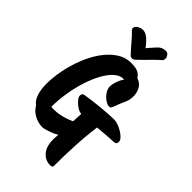

<svg xmlns="http://www.w3.org/2000/svg" viewBox="-326 -1059 1320 1320"><g transform="rotate(45 334.0 -398.5)"><path d="M225 14Q183 14 145 -6.5Q107 -27 88 -62Q61 -80 47 -120.5Q33 -161 33 -216Q33 -280 47 -351Q61 -422 87.5 -489.5Q114 -557 152.5 -611.5Q191 -666 239.5 -698.5Q288 -731 346 -731Q379 -731 403.5 -723.5Q428 -716 448 -687Q486 -674 502 -643.5Q518 -613 518 -580Q518 -544 502.5 -511Q487 -478 471 -433Q467 -423 462.5 -417Q458 -411 447 -411Q431 -411 409 -426Q387 -441 370.5 -465Q354 -489 354 -514Q354 -531 363 -559.5Q372 -588 390 -616Q353 -618 320 -589.5Q287 -561 259.5 -511Q232 -461 211.5 -397Q191 -333 180 -263.5Q169 -194 169 -129Q175 -128 181 -128Q187 -128 193 -128Q231 -128 269.5 -137.5Q308 -147 345 -164L349 -240Q327 -242 305 -257Q283 -272 268 -290.5Q253 -309 253 -321Q253 -333 257.5 -339.5Q262 -346 275 -348Q304 -353 340.5 -357.5Q377 -362 414 -365.5Q451 -369 483.5 -371Q516 -373 535 -373Q555 -373 578 -364.5Q601 -356 621.5 -343Q642 -330 655 -315.5Q668 -301 668 -289Q668 -271 659 -266Q650 -261 631 -261Q609 -261 571 -257.5Q533 -254 492 -251Q479 -154 474 -53.5Q469 47 469 146Q469 155 462.5 158Q456 161 447 161Q398 161 365.5 121.5Q333 82 337 5L339 -27Q319 -15 296 -6Q273 3 253.5 8.5Q234 14 225 14ZM326 -756Q314 -756 305 -765Q292 -778 271.5 -801.5Q251 -825 230 -849.5Q209 -874 191 -890Q182 -899 182 -908Q182 -924 201 -936.5Q220 -949 241 -949Q267 -949 293 -926.5Q319 -904 342 -872Q375 -911 397.5 -934.5Q420 -958 453 -958Q471 -958 480.5 -945Q490 -932 490 -918Q490 -902 480 -894Q463 -880 437.5 -854.5Q412 -829 387.5 -804Q363 -779 346 -764Q336 -756 326 -756Z"/></g></svg>

Font: Protest Riot
Style: Regular
Weight: 400
Designer: Octavio Pardo
Foundry: Ashler Design
Version: Version 2.005; ttfautohint (v1.8.4.7-5d5b)